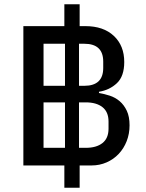

<svg xmlns="http://www.w3.org/2000/svg" viewBox="-20 -800 688 904"><path d="M355 84H283V-21H90V-677H283V-780H355V-677H382Q467 -677 516 -631Q565 -585 565 -508Q565 -441 530.5 -408.5Q496 -376 446 -368V-362Q471 -358 497 -349.5Q523 -341 543.5 -323.5Q564 -306 577 -278.5Q590 -251 590 -210Q590 -170 576.5 -135.5Q563 -101 539 -75.5Q515 -50 482 -35.5Q449 -21 411 -21H355ZM286 -396V-594H185V-396ZM352 -396H377Q466 -396 466 -480V-510Q466 -594 377 -594H352ZM286 -104V-318H185V-104ZM352 -104H384Q434 -104 462.5 -126.5Q491 -149 491 -194V-228Q491 -273 462.5 -295.5Q434 -318 384 -318H352Z"/></svg>

Font: IBM Plex Sans Arabic Text
Style: Regular
Weight: 450
Designer: Mike Abbink, Paul van der Laan, Pieter van Rosmalen, Wael Morcos, Khajak Apelian
Foundry: Bold Monday
Version: Version 1.2